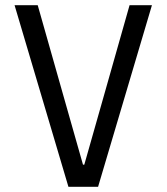

<svg xmlns="http://www.w3.org/2000/svg" viewBox="-20 -718 640 738"><path d="M243 0 36 -698H125L224 -349L299 -85H304L379 -349L478 -698H564L357 0Z"/></svg>

Font: Lilex
Style: Regular
Weight: 400
Monospace: yes
Designer: Mike Abbink, Paul van der Laan, Pieter van Rosmalen, Mikhael Khrustik
Foundry: Mikhael Khrustik
Version: Version 2.510